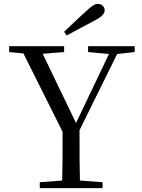

<svg xmlns="http://www.w3.org/2000/svg" viewBox="-20 -965 727 985"><path d="M309 -802 322 -783C369 -808 416 -833 462 -858C504 -879 517 -896 517 -912C517 -930 502 -945 482 -945C465 -945 450 -934 420 -906C384 -874 347 -838 309 -802ZM432 -698 539 -688 370 -334 199 -689 309 -698V-728H27V-698L100 -691L301 -289C301 -167 301 -111 299 -39L184 -30V0H506V-30L390 -39C388 -114 388 -170 388 -297L581 -688L671 -698V-728H432Z"/></svg>

Font: Source Han Serif CN
Style: Regular
Weight: 400
Designer: Ryoko NISHIZUKA 西塚涼子 (kana & ideographs); Frank Grießhammer (Latin, Greek & Cyrillic); Wenlong ZHANG 张文龙 (bopomofo); San
Foundry: Adobe
Version: Version 2.003;hotconv 1.1.1;makeotfexe 2.6.0